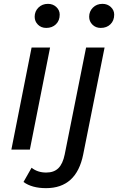

<svg xmlns="http://www.w3.org/2000/svg" viewBox="-20 -777 613 997"><path d="M144 -530H240L135 0H39ZM160 -690Q160 -718 179.5 -737.5Q199 -757 229 -757Q255 -757 272.5 -740.5Q290 -724 290 -701Q290 -670 270.5 -651Q251 -632 220 -632Q194 -632 177 -649Q160 -666 160 -690ZM102 168 144 94Q175 119 220 119Q260 119 283 96.5Q306 74 316 25L427 -530H523L412 25Q377 200 219 200Q146 200 102 168ZM443 -690Q443 -718 462.5 -737.5Q482 -757 512 -757Q538 -757 555.5 -740.5Q573 -724 573 -701Q573 -670 553.5 -651Q534 -632 503 -632Q477 -632 460 -649Q443 -666 443 -690Z"/></svg>

Font: Idrija
Style: Italic
Weight: 500
Italic angle: -11.3°
Designer: Julieta Ulanovsky
Foundry: Julieta Ulanovsky
Version: Version 7.200